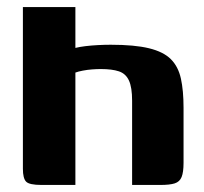

<svg xmlns="http://www.w3.org/2000/svg" viewBox="-20 -525 578 545"><path d="M98 0Q63 0 54 -9.5Q45 -19 45 -46V-505H194V-389Q206 -392 222.5 -394Q239 -396 258 -397Q277 -398 294 -398Q362 -398 403 -388Q444 -378 465 -357Q486 -336 493.5 -302Q501 -268 501 -219V-63Q501 -36 495.5 -22.5Q490 -9 476 -4.5Q462 0 435 0H355V-239Q355 -277 346 -296.5Q337 -316 317.5 -322.5Q298 -329 266 -329Q255 -329 241.5 -328Q228 -327 215 -324.5Q202 -322 194 -319V0Z"/></svg>

Font: Genos Thin
Style: Bold
Weight: 700
Version: Version 1.010